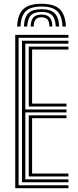

<svg xmlns="http://www.w3.org/2000/svg" viewBox="-20 -982 405 1002"><path d="M196.8 -962.2Q261.8 -962.2 291.2 -934.6Q320.8 -907 324 -843.5H306.2Q303.8 -899.5 278.4 -923.8Q253 -948 197 -948Q140.5 -948 115 -923.8Q89.5 -899.5 87 -843.5H69.5Q72.2 -907 101.8 -934.6Q131.2 -962.2 196.8 -962.2ZM196.8 -934Q244 -934 265.2 -913.1Q286.5 -892.2 288.8 -843.5H271.2Q269.2 -884.5 252 -902.1Q234.8 -919.8 196.8 -919.8Q158.5 -919.8 141.2 -902.1Q124 -884.5 122.2 -843.5H104.8Q106.8 -892.2 128.1 -913.1Q149.5 -934 196.8 -934ZM197 -905.8Q225.8 -905.8 238.9 -891.4Q252 -877 253.5 -843.5H237.8Q237.5 -869.5 227.5 -880.6Q217.5 -891.8 197 -891.8Q176.2 -891.8 166.1 -880.6Q156 -869.5 155.8 -843.5H140Q141.2 -877 154.5 -891.4Q167.8 -905.8 197 -905.8ZM59.5 0V-800H337V-784.8H77V-15.2H337V0ZM130 -61.2V-380.2H327V-365H147.5V-76.5H337V-61.2ZM94.8 -30.8V-769.5H337V-754H112.2V-410.8H327V-395.5H112.2V-46H337V-30.8ZM130 -426.2V-738.8H337V-723.5H147.5V-441.5H327V-426.2Z"/></svg>

Font: Big Shoulders Inline Text Thin Medium
Style: Regular
Weight: 500
Version: Version 2.002